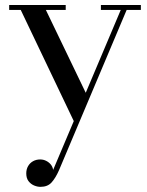

<svg xmlns="http://www.w3.org/2000/svg" viewBox="-20 -480 586 764"><path d="M162.5 -440.5 330.5 -91.5 282 19.5 62.5 -440.5H16.5V-460H241.5V-440.5ZM540.5 -460V-440.5H484L214.5 198Q201 228.5 185.2 246Q169.5 263.5 141 263.5Q128.5 263.5 115.5 258Q102.5 252.5 93.5 240.8Q84.5 229 84.5 210Q84.5 193.5 91.8 181Q99 168.5 111.5 161.5Q124 154.5 140 154.5Q152.5 154.5 163.2 159.8Q174 165 181.8 174.2Q189.5 183.5 191.5 196L460.5 -440.5H381.5V-460Z"/></svg>

Font: Bodoni Moda SC
Style: Regular
Weight: 400
Designer: Owen Earl
Foundry: indestructible type
Version: Version 2.005